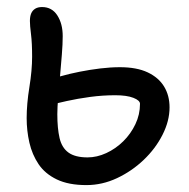

<svg xmlns="http://www.w3.org/2000/svg" viewBox="-20 -526 547 556"><path d="M230.2 10Q178.6 10 144.5 -6.4Q110.4 -22.8 91.7 -50.6Q73 -78.4 65.1 -113Q57.2 -147.6 57.2 -184Q57.2 -224.8 65.1 -273.7Q73 -322.6 73 -361.6Q73 -401.2 69.8 -426.7Q66.6 -452.2 66.6 -465.2Q66.6 -478.4 70.3 -487.1Q74 -495.8 81.8 -500.7Q89.6 -505.6 101.8 -505.6Q130.4 -505.6 146 -481.4Q161.6 -457.2 161.6 -421.4Q161.6 -398.4 159.1 -367.8Q156.6 -337.2 153.8 -304.9Q151 -272.6 148.5 -244Q146 -215.4 146 -195.4Q146 -154.4 152.5 -126.3Q159 -98.2 178.3 -84.2Q197.6 -70.2 233.6 -70.2Q260.6 -70.2 287.8 -82.7Q315 -95.2 336.9 -116.8Q358.8 -138.4 372.1 -166.4Q385.4 -194.4 385.4 -225.4Q385.4 -235.2 366.3 -242.7Q347.2 -250.2 313.6 -250.2Q277 -250.2 240.9 -245.3Q204.8 -240.4 173.6 -233.5Q142.4 -226.6 118.6 -220.2Q110 -219.4 101.6 -223Q93.2 -226.6 88.1 -233.9Q83 -241.2 83 -250.2Q83 -265.4 88.9 -274.8Q94.8 -284.2 109 -289.4Q128.2 -297.4 154.6 -304.9Q181 -312.4 210.8 -318.3Q240.6 -324.2 270.4 -327.8Q300.2 -331.4 327.2 -331.4Q376 -331.4 407.7 -316.4Q439.4 -301.4 455.2 -275.4Q471 -249.4 471 -215Q471 -175.8 450.6 -135.6Q430.2 -95.4 395.9 -62.8Q361.6 -30.2 318.8 -10.1Q276 10 230.2 10Z"/></svg>

Font: Shantell Sans Light
Style: Regular
Weight: 300
Designer: Stephen Nixon, Anya Danilova, Shantell Martin
Foundry: Arrow Type
Version: Version 1.011;[c5ecc13dd]